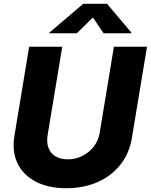

<svg xmlns="http://www.w3.org/2000/svg" viewBox="-20 -971 786 1000"><path d="M325.2 9.3Q231.4 9.3 165.8 -25.1Q100.1 -59.6 70.8 -121.3Q41.5 -183.1 55.2 -264.2L131.8 -727.5H304.2L228 -267.1Q221.7 -229 232.7 -200.4Q243.7 -171.9 269.3 -156.5Q294.9 -141.1 332.5 -141.1Q374.5 -141.1 410.2 -159.4Q445.8 -177.7 469.2 -208.7Q492.7 -239.7 499 -278.3L573.2 -727.5H745.6L667 -252.9Q653.8 -171.9 606.7 -112.8Q559.6 -53.7 487.3 -22.2Q415 9.3 325.2 9.3ZM380.4 -797.9H236.8L237.3 -801.3L413.6 -951.2H537.6L664.1 -801.3L663.6 -797.9H519.5L463.9 -879.9Z"/></svg>

Font: Inter ExtraBold
Style: Italic
Weight: 800
Italic angle: -9.3988°
Designer: Rasmus Andersson
Foundry: rsms
Version: Version 4.001;git-66647c0bb